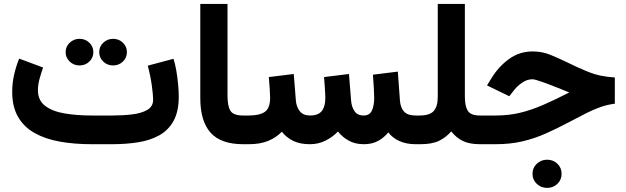

<svg xmlns="http://www.w3.org/2000/svg" viewBox="-20 -709 3077 944"><path d="M532.7 0H429.7Q345.2 0 274.2 -12.7Q203.1 -25.4 150.6 -54.7Q98.1 -84 69.1 -133.8Q40 -183.6 40 -257.8Q40 -301.8 49.8 -343.5Q59.6 -385.3 74.2 -420.9L191.9 -377Q183.6 -354 175 -323.5Q166.5 -293 166.5 -265.6Q166.5 -214.8 202.6 -188Q238.8 -161.1 298.6 -151.1Q358.4 -141.1 429.7 -141.1H534.2Q585.4 -141.1 630.9 -146.7Q676.3 -152.3 704.6 -168.9Q732.9 -185.5 732.9 -218.8Q732.9 -240.7 726.6 -287.6Q720.2 -334.5 706.5 -386.2L833 -419.9Q840.8 -396.5 846.7 -362.8Q852.5 -329.1 855.7 -294.7Q858.9 -260.3 858.9 -234.4Q858.9 -160.6 833.3 -114.5Q807.6 -68.4 762.7 -43.5Q717.8 -18.6 658.7 -9.3Q599.6 0 532.7 0ZM467.8 -452.6Q467.8 -480 487.8 -499Q507.8 -518.1 536.1 -518.1Q564.5 -518.1 584.2 -499Q604 -480 604 -452.6Q604 -425.3 584.2 -406.2Q564.5 -387.2 536.1 -387.2Q507.8 -387.2 487.8 -406.2Q467.8 -425.3 467.8 -452.6ZM302.7 -452.6Q302.7 -480 322.8 -499Q342.8 -518.1 371.1 -518.1Q399.4 -518.1 419.2 -499Q439 -480 439 -452.6Q439 -425.3 419.2 -406.2Q399.4 -387.2 371.1 -387.2Q342.8 -387.2 322.8 -406.2Q302.7 -425.3 302.7 -452.6Z M964.8 -689.5H1098.6V-238.3Q1098.6 -186.5 1113.3 -163.8Q1127.9 -141.1 1175.3 -141.1H1187V0H1175.3Q1065.9 0 1015.4 -56.6Q964.8 -113.3 964.8 -226.6Z M1768.6 0Q1725.1 0 1693.6 -18.1Q1662.1 -36.1 1641.6 -62.5Q1616.7 -36.1 1581.5 -18.1Q1546.4 0 1503.4 0Q1454.1 0 1420.7 -16.8Q1387.2 -33.7 1365.7 -61.5Q1338.9 -33.2 1299.3 -16.6Q1259.8 0 1203.1 0H1168.9V-141.1H1204.1Q1257.8 -141.1 1283 -159.7Q1308.1 -178.2 1308.1 -228.5Q1308.1 -239.7 1306.2 -271.5Q1304.2 -303.2 1301.8 -330.1L1424.3 -345.2L1434.6 -215.8Q1437 -183.6 1453.9 -162.4Q1470.7 -141.1 1504.4 -141.1Q1544.9 -141.1 1562.3 -163.3Q1579.6 -185.5 1579.6 -228.5Q1579.6 -235.4 1578.6 -252.7Q1577.6 -270 1576.2 -291.3Q1574.7 -312.5 1573.2 -330.1L1695.8 -345.2L1706.1 -215.8Q1708 -185.5 1722.4 -163.3Q1736.8 -141.1 1767.6 -141.1Q1797.9 -141.1 1808.8 -166Q1819.8 -190.9 1819.8 -227.5Q1819.8 -245.1 1817.9 -278.3Q1815.9 -311.5 1813.5 -341.8L1936 -356.9L1946.3 -215.8Q1948.7 -179.7 1966.6 -160.4Q1984.4 -141.1 2022 -141.1H2035.6V0H2022.9Q1978 0 1943.6 -15.6Q1909.2 -31.2 1889.2 -58.1Q1869.1 -33.2 1839.8 -16.6Q1810.5 0 1768.6 0Z M2132.3 -233.4V-689.5H2265.6V-233.4Q2265.6 -187.5 2280 -164.3Q2294.4 -141.1 2338.9 -141.1H2353.5V0H2339.8Q2288.1 0 2255.6 -15.9Q2223.1 -31.7 2198.7 -63Q2172.9 -33.2 2138.4 -16.6Q2104 0 2046.9 0H2018.1V-141.1H2043.5Q2092.8 -141.1 2112.5 -163.3Q2132.3 -185.5 2132.3 -233.4Z M2598.1 145.5Q2598.1 116.2 2619.1 96.2Q2640.1 76.2 2669.9 76.2Q2700.2 76.2 2720.7 96.2Q2741.2 116.2 2741.2 145.5Q2741.2 174.8 2720.7 194.8Q2700.2 214.8 2669.9 214.8Q2640.1 214.8 2619.1 194.8Q2598.1 174.8 2598.1 145.5ZM2335.9 -141.1H2418Q2481 -141.1 2536.9 -154.5Q2592.8 -168 2651.1 -193.4Q2709.5 -218.8 2778.8 -254.4Q2760.7 -261.7 2736.6 -271.5Q2712.4 -281.2 2689 -290.3Q2665.5 -299.3 2650.4 -304.7Q2609.4 -319.3 2598.1 -319.3Q2571.3 -319.3 2547.4 -302.7Q2523.4 -286.1 2509.8 -268.6L2483.9 -235.8L2374.5 -289.1L2396.5 -324.7Q2431.2 -381.3 2482.4 -418.7Q2533.7 -456.1 2598.6 -456.1Q2645 -456.1 2684.8 -439.9Q2724.6 -423.8 2764.6 -404.3Q2823.7 -375.5 2861.8 -359.9Q2899.9 -344.2 2931.6 -337.4Q2963.4 -330.6 3002.9 -328.1V-199.2Q2965.8 -194.3 2933.1 -182.9Q2900.4 -171.4 2865 -153.8Q2829.6 -136.2 2784.2 -111.8Q2721.7 -78.6 2664.8 -53.2Q2607.9 -27.8 2548.3 -13.9Q2488.8 0 2416.5 0H2335.9Z"/></svg>

Font: Vazirmatn RD ExtraBold
Style: Regular
Weight: 800
Designer: Saber Rastikerdar
Foundry: Saber Rastikerdar
Version: Version 32.102